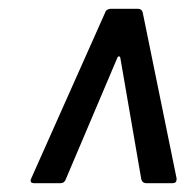

<svg xmlns="http://www.w3.org/2000/svg" viewBox="-20 -720 433 436"><path d="M51 -315 219 -692Q220 -696 224 -698Q228 -700 231 -700H294Q297 -700 300 -698Q303 -696 304 -692L381 -315V-313Q381 -304 372 -304H312Q304 -304 301 -312L253 -590Q252 -592 250 -592Q248 -592 247 -590L129 -312Q126 -304 117 -304H58Q46 -304 51 -315Z"/></svg>

Font: Barlow Condensed Medium
Style: Italic
Weight: 500
Width: 3
Italic angle: -7°
Designer: Jeremy Tribby
Foundry: Tribby Type
Version: Version 1.408